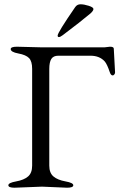

<svg xmlns="http://www.w3.org/2000/svg" viewBox="-20 -871 557 896"><path d="M273 -707Q261 -698 255 -698Q249 -698 249 -705Q249 -719 331 -838Q340 -851 356 -851Q372 -851 394 -844Q416 -837 416 -829Q416 -821 403 -809Q358 -771 273 -707ZM511 -644 517 -533Q517 -528 513.5 -523.5Q510 -519 506 -519Q497 -519 492 -535Q480 -571 469 -584Q445 -611 402 -611H252Q229 -611 219.5 -596Q210 -581 210 -549V-98Q210 -64 229.5 -47.5Q249 -31 285.5 -24.5Q322 -18 322 -6.5Q322 5 293 5L176 0L48 5Q19 5 19 -6.5Q19 -18 55.5 -24.5Q92 -31 111 -47.5Q130 -64 130 -98V-550Q130 -585 115.5 -600Q101 -615 65.5 -621.5Q30 -628 30 -642Q30 -653 59 -653L177 -650H467L493 -653Q511 -653 511 -644Z"/></svg>

Font: EB Garamond
Style: Regular
Weight: 400
Version: Version 0.012